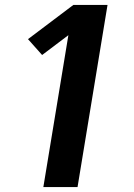

<svg xmlns="http://www.w3.org/2000/svg" viewBox="-20 -755 540 775"><path d="M155 0 256 -613 150 -533 93 -597 276 -735H414L293 0Z"/></svg>

Font: Iosevka Curly Heavy
Style: Italic
Weight: 900
Italic angle: -9°
Monospace: yes
Designer: Belleve Invis
Foundry: Belleve Invis
Version: Version 22.1.2; ttfautohint (v1.8.4)